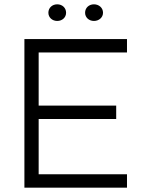

<svg xmlns="http://www.w3.org/2000/svg" viewBox="-20 -869 657 889"><path d="M245 -772C268 -772 286 -788 286 -810C286 -833 268 -849 245 -849C222 -849 204 -833 204 -810C204 -788 222 -772 245 -772ZM415 -772C438 -772 457 -788 457 -810C457 -833 438 -849 415 -849C392 -849 374 -833 374 -810C374 -788 392 -772 415 -772ZM93 -688V0H568V-62H159V-318H518V-380H159V-626H568V-688Z"/></svg>

Font: Roundo
Style: Regular
Weight: 400
Designer: Shiva Nallaperumal
Foundry: Indian Type Foundry
Version: Version 2.000